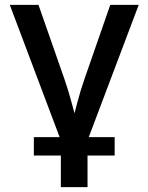

<svg xmlns="http://www.w3.org/2000/svg" viewBox="-20 -560 606 784"><path d="M230.5 18.6 20 -540H137.2L243.2 -236.8Q260.3 -187.5 273.2 -138.2Q286.1 -88.9 299.8 -40H269Q282.2 -88.9 294.9 -138.2Q307.6 -187.5 324.7 -236.8L430.2 -540H546.4L335.4 18.6ZM228.5 204.1V-3.9H337.4V204.1ZM118.2 75.2V0H448.2V75.2Z"/></svg>

Font: V-Inter
Style: Medium-500
Weight: 500
Designer: Rasmus Andersson
Foundry: rsms
Version: Version 4.000;git-4146feb